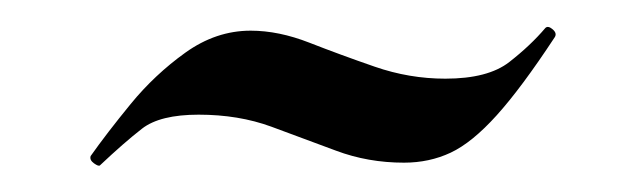

<svg xmlns="http://www.w3.org/2000/svg" viewBox="-20 -266 483 144"><path d="M314 -207Q346 -207 362 -219.5Q378 -232 389 -245Q391 -247 394.5 -244Q398 -241 396 -238Q371 -200 352.5 -179.5Q334 -159 318 -151.5Q302 -144 283 -144Q256 -144 232 -153Q208 -162 183.5 -171Q159 -180 129 -180Q100 -180 86.5 -169.5Q73 -159 55 -142Q54 -141 50.5 -143.5Q47 -146 48 -149Q60 -166 78 -188Q96 -210 119 -226.5Q142 -243 168 -243Q189 -243 212 -234Q235 -225 261 -216Q287 -207 314 -207Z"/></svg>

Font: Cormorant Light SemiBold
Style: Regular
Weight: 600
Version: Version 4.000